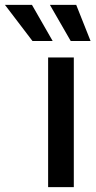

<svg xmlns="http://www.w3.org/2000/svg" viewBox="-132 -764 390 784"><path d="M64.5 0V-529.3H169.4V0ZM156.7 -596.7 71.8 -744.1H179.2L237.8 -596.7ZM0.5 -596.7 -111.8 -744.1H-1.5L83 -596.7Z"/></svg>

Font: Inter 24pt Medium
Style: Regular
Weight: 500
Designer: Rasmus Andersson
Foundry: rsms
Version: Version 4.001;git-66647c0bb